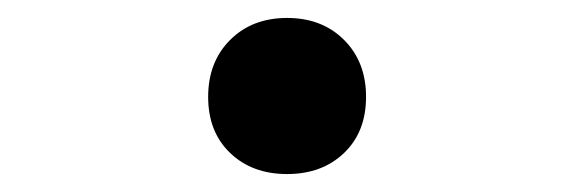

<svg xmlns="http://www.w3.org/2000/svg" viewBox="-20 -459 640 214"><path d="M300 -265Q261 -265 236.5 -288.5Q212 -312 212 -351Q212 -390 236.5 -414.5Q261 -439 300 -439Q339 -439 363.5 -414.5Q388 -390 388 -351Q388 -312 363.5 -288.5Q339 -265 300 -265Z"/></svg>

Font: Pitagon Sans Mono SemiBold
Style: Regular
Weight: 600
Monospace: yes
Designer: Travis Tran
Foundry: Pitagon
Version: Version 1.001; ttfautohint (v1.8.4.7-5d5b);gftools[0.9.26]